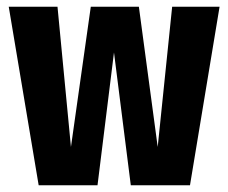

<svg xmlns="http://www.w3.org/2000/svg" viewBox="-20 -551 679 571"><path d="M633 -531 545 0H369L319 -395L270 0H95L6 -531H151L191 -114L250 -531H393L449 -114L492 -531Z"/></svg>

Font: Fira Sans Extra Condensed
Style: Bold
Weight: 700
Width: 1
Designer: Carrois Corporate & Edenspiekermann AG
Foundry: Carrois Corporate GbR & Edenspiekermann AG
Version: Version 4.203